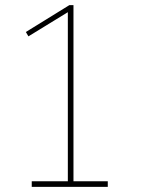

<svg xmlns="http://www.w3.org/2000/svg" viewBox="-20 -730 549 750"><path d="M245 -8V-696L259 -691L91 -588L81 -605L251 -710H267V-8ZM104 0V-22H401V0Z"/></svg>

Font: Lexend Tera Thin
Style: Regular
Weight: 250
Version: Version 1.007